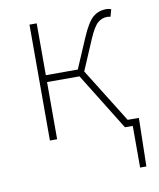

<svg xmlns="http://www.w3.org/2000/svg" viewBox="-77 -547 647 780"><g transform="rotate(-10 247.0 -157.0)"><path d="M96.2 0V-478H126V-264.2H257.8L310.1 -386.2Q335.9 -446.8 358.9 -466.3Q381.8 -485.8 414.1 -485.8Q426.3 -485.8 434.1 -481.9L425.8 -452.1Q419.9 -454.1 412.1 -454.1Q390.1 -454.1 373 -439.2Q356 -424.3 335.9 -377.9L282.2 -252L421.9 -27.8H467.8V-12.2L463.9 171.9H438V0H405.8L259.8 -235.8H126V0Z"/></g></svg>

Font: Source Sans 3 ExtraLight
Style: Regular
Weight: 200
Designer: Paul D. Hunt
Foundry: Adobe
Version: Version 3.052;hotconv 1.1.0;makeotfexe 2.6.0